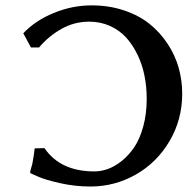

<svg xmlns="http://www.w3.org/2000/svg" viewBox="-20 -678 717 708"><path d="M124 -502.9H94.2L65.9 -555.2Q109.9 -602.1 178 -630.1Q246.1 -658.2 317.9 -658.2Q382.3 -658.2 437.5 -639.6Q492.7 -621.1 531.5 -589.8Q570.3 -558.6 597.9 -516.8Q625.5 -475.1 638.7 -428.5Q651.9 -381.8 651.9 -333Q651.9 -236.8 605.2 -157.7Q558.6 -78.6 481 -34.4Q403.3 9.8 313 9.8Q257.3 9.8 202.4 -2.4Q147.5 -14.6 120.1 -26.9L92.8 -39.1L90.8 -43Q92.3 -50.8 95.5 -60.8Q98.6 -70.8 99.1 -73.2Q105.5 -107.9 107.9 -130.9L144 -131.8Q202.6 -45.9 328.1 -45.9Q352.1 -45.9 377.2 -54.7Q402.3 -63.5 428.5 -84.2Q454.6 -105 474.9 -134.8Q495.1 -164.6 508.1 -211.2Q521 -257.8 521 -314Q521 -357.4 512.9 -398.2Q504.9 -439 487.5 -475.3Q470.2 -511.7 445.6 -539.1Q420.9 -566.4 385.7 -582.3Q350.6 -598.1 309.1 -598.1Q253.4 -598.1 205.8 -571Q158.2 -543.9 124 -502.9Z"/></svg>

Font: Linear Smooth
Style: Bold
Weight: 700
Designer: Philipp H. Poll, Flanker
Foundry: Philipp H. Poll, reworked by Flanker
Version: Version 1.061 | FøM Fix